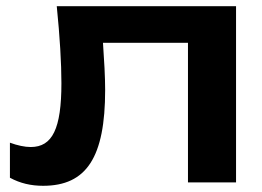

<svg xmlns="http://www.w3.org/2000/svg" viewBox="-20 -588 846 619"><path d="M163 -568C173 -469 178 -384 178 -320C178 -173 149 -114 79 -114C60 -114 36 -119 12 -128V-15C45 3 80 11 119 11C259 11 319 -81 319 -298C319 -340 316 -392 312 -450H586V0H741V-568Z"/></svg>

Font: Bounded Med
Style: Regular
Weight: 500
Designer: Vlad Churkin
Version: Version 3.0